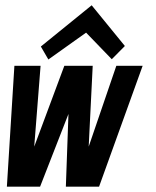

<svg xmlns="http://www.w3.org/2000/svg" viewBox="-20 -703 586 723"><path d="M517.1 -455.1 353 0H228L237.8 -273.9L130.9 0H5.9L34.2 -455.1H132.8L108.9 -150.9L222.2 -455.1H329.1L314 -150.9L418 -455.1ZM450.2 -529.8 400.9 -480 304.2 -580.1 162.1 -479 133.8 -527.8 325.2 -683.1Z"/></svg>

Font: Anonymous Pro
Style: Bold Italic
Weight: 700
Italic angle: -12°
Monospace: yes
Designer: Mark Simonson
Version: Version 1.003